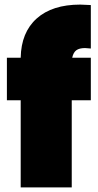

<svg xmlns="http://www.w3.org/2000/svg" viewBox="-20 -815 425 835"><path d="M375 -604Q357 -606 350 -606Q325 -606 312 -596.5Q299 -587 294 -564H375V-379H292V0H70V-379H10V-564H70Q72 -674 139.5 -734.5Q207 -795 329 -795Q343 -795 375 -793Z"/></svg>

Font: Fz Poppins Black
Style: Regular
Weight: 900
Designer: Ninad Kale (Devanagari), Jonny Pinhorn (Latin)
Foundry: Indian Type Foundry
Version: Vit hóa bi Vntype.Com & FontZin.Com